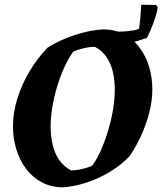

<svg xmlns="http://www.w3.org/2000/svg" viewBox="-20 -787 693 819"><path d="M249.3 12Q197.9 12 158.1 -9.4Q118.3 -30.8 90.9 -67.4Q63.5 -104.1 49.4 -150.7Q35.3 -197.4 35.3 -248.4Q35.3 -306.3 54 -366.7Q72.7 -427.1 106.3 -483.2Q139.9 -539.2 182.3 -583.4Q216.8 -605.3 257.5 -622.2Q298.2 -639 340.5 -649.5Q382.7 -659.9 420.6 -661.5Q471.1 -661.5 509.9 -640.6Q548.8 -619.7 575.7 -583.5Q602.6 -547.2 616.2 -501.6Q629.8 -455.9 629.8 -405.8Q629.8 -358.4 617 -307.9Q604.2 -257.4 582.5 -209.6Q560.8 -161.8 532.8 -120.9Q498.9 -84.9 451.9 -55.9Q404.9 -26.9 352.6 -9.3Q300.3 8.3 249.3 12ZM284.1 -59.7Q299 -60.2 316.5 -63.3Q334 -66.4 349.5 -71.3Q364.9 -76.1 373.2 -80.3Q394.4 -109 411.8 -149.1Q429.1 -189.1 442.4 -234.1Q455.7 -279.1 462.7 -323.2Q469.7 -367.3 469.7 -404.3Q469.7 -444.8 461.4 -480.3Q453.2 -515.8 434.4 -543.4Q415.6 -571.1 384.7 -587.3Q362.1 -587.3 334.9 -580.8Q307.8 -574.4 292 -566.2Q271.3 -537.5 253.7 -498.4Q236.1 -459.3 223 -415.5Q210 -371.7 203 -328.5Q196 -285.4 196 -248.5Q196 -207 204.5 -170Q213 -133.1 232.3 -105Q251.7 -76.9 284.1 -59.7ZM484.7 -596.2 476.5 -651.9Q490.5 -651.9 508.9 -652.9Q527.4 -653.9 545.1 -656.7Q562.8 -659.5 573.3 -664.5Q576.7 -689.3 579.2 -717.6Q581.7 -745.9 582.7 -766.9L646 -765.9L653 -756.9Q651 -738.9 642.6 -712.7Q634.1 -686.5 624 -662.7Q613.8 -639 606.9 -625.9Q584.8 -617.5 566.6 -612.3Q548.5 -607.1 529.7 -603.6Q510.8 -600.2 484.7 -596.2Z"/></svg>

Font: Labrada
Style: Italic
Weight: 400
Italic angle: -7°
Designer: Mercedes Jáuregui
Foundry: Omnibus-Type Team
Version: Version 1.000